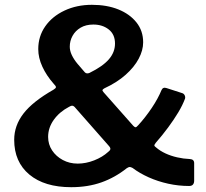

<svg xmlns="http://www.w3.org/2000/svg" viewBox="-20 -773 858 798"><path d="M362 -753Q424 -753 471.5 -734Q519 -715 547 -680Q575 -645 575 -597Q575 -564 556.5 -529Q538 -494 502 -462Q466 -430 414 -406Q407 -402 406 -399Q405 -396 411 -389L534 -250Q540 -244 543.5 -244Q547 -244 554 -252Q568 -267 582.5 -285.5Q597 -304 610.5 -324Q624 -344 634.5 -363.5Q645 -383 651 -398Q657 -412 672 -407L737 -386Q744 -384 747.5 -377Q751 -370 749 -363Q739 -336 721 -306Q703 -276 679 -243.5Q655 -211 627 -179Q621 -171 621.5 -168Q622 -165 629 -160Q645 -146 667.5 -135.5Q690 -125 716.5 -119Q743 -113 769 -112Q787 -111 787 -95V-22Q787 -12 782 -6Q777 0 766 0Q722 0 679 -9.5Q636 -19 598 -36Q560 -53 531 -75Q523 -79 519 -79Q515 -79 507 -74Q458 -35 401.5 -15Q345 5 276 5Q165 5 102 -47.5Q39 -100 39 -192Q39 -251 77.5 -301Q116 -351 202 -400Q212 -406 212.5 -410.5Q213 -415 203 -425Q173 -459 156 -496Q139 -533 139 -569Q139 -622 168 -663.5Q197 -705 248 -729Q299 -753 362 -753ZM368 -671Q337 -671 315 -658Q293 -645 281.5 -624Q270 -603 270 -579Q270 -562 278.5 -544Q287 -526 302 -508L333 -472Q337 -468 342.5 -468Q348 -468 352 -470Q407 -497 432.5 -526.5Q458 -556 458 -592Q458 -630 432 -650.5Q406 -671 368 -671ZM294 -324Q287 -333 281 -333.5Q275 -334 267 -329Q227 -308 203.5 -275Q180 -242 180 -204Q180 -173 196.5 -148Q213 -123 241 -108Q269 -93 303 -93Q337 -93 371.5 -106.5Q406 -120 430 -142Q437 -147 438.5 -152.5Q440 -158 433 -166L294 -324Z"/></svg>

Font: Libre Franklin Thin SemiBold
Style: Regular
Weight: 600
Version: Version 3.000